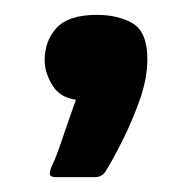

<svg xmlns="http://www.w3.org/2000/svg" viewBox="-20 -119 258 258"><path d="M178 -39Q178 -14 168 14.5Q158 43 145 69Q132 95 122 111Q117 119 108 119Q95 119 82 119Q69 119 55 119Q48 119 47 115.5Q46 112 51 101Q55 93 60.5 77Q66 61 72 43.5Q78 26 82 15Q60 12 50 -5Q40 -22 40 -38Q40 -64 56 -81.5Q72 -99 110 -99Q139 -99 158.5 -87.5Q178 -76 178 -39Z"/></svg>

Font: Glory ExtraBold
Style: Regular
Weight: 800
Designer: Robert Leuschke
Foundry: Robert Leuschke
Version: Version 1.011